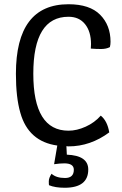

<svg xmlns="http://www.w3.org/2000/svg" viewBox="-20 -675 576 905"><path d="M303 15 293 14 295 54Q396 58 396 124Q396 210 285 210Q240 210 211 198Q210 195 210 179.5Q210 164 223 144Q245 164 286.5 164Q328 164 328 125Q328 95 283 95Q263 95 235 99L250 11Q114 -8 76 -143Q55 -215 55 -327Q55 -655 303 -655Q403 -655 452 -605.5Q501 -556 501 -478Q501 -465 498 -453Q481 -444 456.5 -444Q432 -444 408 -446Q409 -454 409 -467Q409 -526 381 -561Q353 -596 303 -596Q137 -596 137 -327.5Q137 -59 303 -59Q342 -59 384 -78Q426 -97 455 -130Q486 -105 495 -51Q406 15 303 15Z"/></svg>

Font: Port Lligat Sans
Style: Regular
Weight: 400
Designer: Dario Muhafara, Eduardo Rodriguez Tunni
Foundry: Tipo
Version: Version 1.002